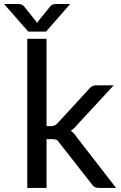

<svg xmlns="http://www.w3.org/2000/svg" viewBox="-66 -929 598 949"><path d="M164.1 -737.3V-305.7H187Q205.6 -305.7 218.3 -319.8L373.5 -488.8Q388.7 -508.3 410.2 -507.3H496.1L314 -310.5Q299.8 -292.5 283.7 -282.7Q298.8 -273.4 314.5 -249.5L507.8 0H422.9Q398.4 0 387.7 -18.6L227.1 -223.6Q219.7 -235.4 212.4 -238.3Q205.1 -241.2 189.9 -241.2H164.1V0H68.8V-737.3ZM22.9 -909.2Q44.4 -909.2 53.2 -897L111.3 -824.7Q114.3 -819.3 117.7 -815.4L123.5 -824.7L181.6 -896.5Q190.9 -909.2 211.9 -909.2H280.8L161.6 -772.9H73.7L-45.9 -909.2Z"/></svg>

Font: Lato-Medium
Style: Regular
Weight: 500
Designer: Lukasz Dziedzic
Foundry: tyPoland Lukasz Dziedzic
Version: Version 2.006; 2014-01-15